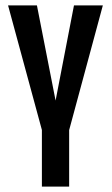

<svg xmlns="http://www.w3.org/2000/svg" viewBox="-20 -695 416 715"><path d="M136 0V-211L10 -675H117.5L187 -320.5L255.5 -675H363L237.5 -210.5V0Z"/></svg>

Font: Anybody Condensed Medium
Style: Regular
Weight: 500
Width: 3
Designer: Tyler Finck
Foundry: Etcetera Type Company
Version: Version 1.010; ttfautohint (v1.8.3) -l 8 -r 50 -G 200 -x 14 